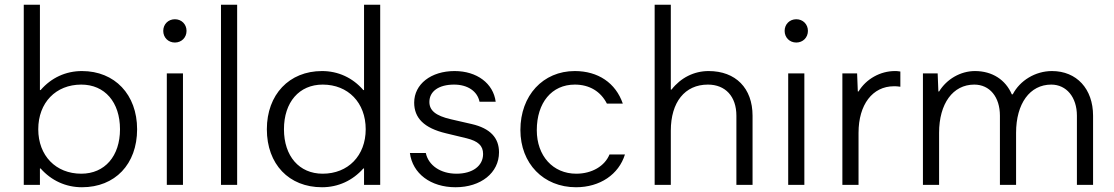

<svg xmlns="http://www.w3.org/2000/svg" viewBox="-20 -778 4690 808"><path d="M325 -479C257 -479 196 -451 151 -399H148V-758H80V0H148V-69H151C196 -18 257 10 325 10C464 10 557 -87 557 -234C557 -380 463 -479 325 -479ZM322 -47C215 -47 141 -123 141 -234C141 -346 215 -422 322 -422C421 -422 485 -348 485 -234C485 -121 421 -47 322 -47Z M716 -599C744 -599 765 -620 765 -648C765 -676 744 -697 716 -697C688 -697 667 -676 667 -648C667 -620 688 -599 716 -599ZM750 0V-469H682V0Z M978 0V-758H910V0Z M1512 -399H1509C1464 -451 1403 -479 1335 -479C1197 -479 1103 -380 1103 -234C1103 -87 1196 10 1335 10C1403 10 1464 -18 1509 -69H1512V0H1580V-758H1512ZM1338 -47C1239 -47 1175 -121 1175 -234C1175 -348 1239 -422 1338 -422C1445 -422 1519 -346 1519 -234C1519 -123 1445 -47 1338 -47Z M1897 10C2004 10 2080 -51 2080 -137C2080 -198 2043 -238 1965 -256L1878 -276C1812 -291 1787 -314 1787 -349C1787 -394 1827 -422 1891 -422C1948 -422 1989 -394 1998 -350H2066C2056 -427 1987 -479 1893 -479C1794 -479 1723 -424 1723 -346C1723 -282 1764 -239 1857 -217L1944 -196C1992 -184 2013 -165 2013 -130C2013 -80 1969 -47 1901 -47C1834 -47 1783 -82 1772 -134H1705C1716 -48 1792 10 1897 10Z M2404 10C2505 10 2584 -44 2610 -128H2545C2525 -79 2471 -47 2405 -47C2307 -47 2239 -122 2239 -230C2239 -346 2302 -422 2399 -422C2461 -422 2508 -393 2534 -342H2601C2571 -429 2497 -479 2399 -479C2265 -479 2170 -376 2170 -231C2170 -90 2267 10 2404 10Z M2962 -479C2901 -479 2845 -451 2806 -401H2803V-758H2735V0H2803V-228C2803 -348 2862 -422 2959 -422C3033 -422 3079 -372 3079 -291V0H3147V-291C3147 -407 3076 -479 2962 -479Z M3331 -599C3359 -599 3380 -620 3380 -648C3380 -676 3359 -697 3331 -697C3303 -697 3282 -676 3282 -648C3282 -620 3303 -599 3331 -599ZM3365 0V-469H3297V0Z M3746 -479C3685 -479 3625 -446 3593 -393H3590L3587 -469H3525V0H3593V-219C3593 -338 3652 -415 3742 -415C3749 -415 3758 -415 3769 -413V-477C3758 -479 3752 -479 3746 -479Z M4407 -479C4337 -479 4272 -439 4242 -381H4238C4212 -442 4156 -479 4083 -479C4022 -479 3964 -445 3932 -393H3929L3926 -469H3864V0H3932V-219C3932 -342 3990 -422 4080 -422C4145 -422 4188 -370 4188 -291V0H4256V-219C4256 -342 4314 -422 4404 -422C4468 -422 4512 -369 4512 -291V0H4580V-291C4580 -404 4511 -479 4407 -479Z"/></svg>

Font: UULA Sans
Style: Regular
Weight: 400
Designer: Mohamed Gaber, Laura Garcia Mut
Foundry: Kief Type Foundry
Version: Version 3.006;hotconv 1.0.109;makeotfexe 2.5.65596